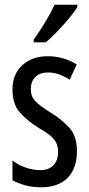

<svg xmlns="http://www.w3.org/2000/svg" viewBox="-20 -786 379 816"><path d="M307 -144Q307 -70 267 -30Q227 10 155 10Q118 10 87 1.5Q56 -7 33 -20V-104Q55 -86 87 -74.5Q119 -63 152 -63Q187 -63 207 -83.5Q227 -104 227 -141Q227 -173 208.5 -195Q190 -217 145 -242Q95 -273 64 -308.5Q33 -344 33 -406Q33 -470 74.5 -508.5Q116 -547 183 -547Q250 -547 306 -512L276 -447Q255 -461 232 -469.5Q209 -478 184 -478Q150 -478 130.5 -459Q111 -440 111 -408Q111 -376 130 -356Q149 -336 196 -307Q246 -276 276.5 -241Q307 -206 307 -144ZM309 -757Q297 -736 273 -707.5Q249 -679 222.5 -651.5Q196 -624 175 -606H123V-617Q181 -699 212 -766H309Z"/></svg>

Font: Noto Sans Tamil ExtraCondensed
Style: Regular
Weight: 400
Width: 2
Designer: Jelle Bosma - Monotype Design Team
Foundry: Monotype Imaging Inc.
Version: Version 2.004; ttfautohint (v1.8.4.7-5d5b)